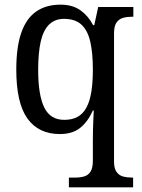

<svg xmlns="http://www.w3.org/2000/svg" viewBox="-20 -566 609 825"><path d="M276 239V197H304Q325 197 342 192Q359 187 369 171.5Q379 156 379 125V39Q379 21 379.5 -4Q380 -29 381 -53Q382 -77 383 -91H379Q358 -44 325 -17Q292 10 237 10Q146 10 98 -56.5Q50 -123 50 -267Q50 -364 71.5 -425.5Q93 -487 135.5 -516.5Q178 -546 240 -546Q292 -546 326 -521.5Q360 -497 380 -458H385L402 -536H553V-494H545Q525 -494 508 -489Q491 -484 480.5 -469Q470 -454 470 -422V129Q470 158 481 173Q492 188 509 192.5Q526 197 546 197H552V239ZM256 -51Q290 -51 313.5 -64Q337 -77 351.5 -104Q366 -131 372.5 -171.5Q379 -212 379 -267Q379 -338 368 -386.5Q357 -435 330 -460Q303 -485 255 -485Q216 -485 191 -460.5Q166 -436 155 -387.5Q144 -339 144 -266Q144 -158 170 -104.5Q196 -51 256 -51Z"/></svg>

Font: Noto Serif Khmer SemiCondensed
Style: Regular
Weight: 400
Width: 4
Designer: Danh Hong and the Monotype Design Team
Foundry: Monotype Imaging Inc.
Version: Version 2.004